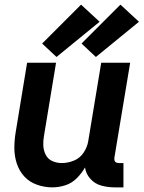

<svg xmlns="http://www.w3.org/2000/svg" viewBox="-20 -801 620 829"><path d="M206 8Q234 8 262 -1Q290 -10 311.5 -31.5Q333 -53 347 -78Q351 -50 370.5 -28.5Q390 -7 418 0.5Q446 8 476 8H513V-97H494Q487 -97 481.5 -99.5Q476 -102 474.5 -108Q473 -114 474 -121L542 -530H417L361 -192Q357 -166 341 -142Q325 -118 299 -107.5Q273 -97 247 -97Q225 -97 206 -105.5Q187 -114 177.5 -132.5Q168 -151 167 -172Q166 -193 170 -215L222 -530H97L48 -232Q42 -197 42 -162Q42 -127 52.5 -95Q63 -63 85 -39Q107 -15 139.5 -3.5Q172 8 206 8ZM394 -555 580 -707 500 -781 332 -613ZM224 -555 410 -707 330 -781 162 -613Z"/></svg>

Font: Iosevka Sparkle
Style: Bold Italic
Weight: 700
Italic angle: -9°
Designer: Belleve Invis
Foundry: Belleve Invis
Version: Version 4.5.0; ttfautohint (v1.8.3)